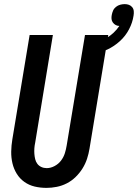

<svg xmlns="http://www.w3.org/2000/svg" viewBox="-20 -905 670 933"><path d="M206 8Q176 8 148.5 1.5Q121 -5 98.5 -21Q76 -37 61.5 -60.5Q47 -84 40.5 -111.5Q34 -139 34.5 -168.5Q35 -198 40 -228L124 -735H237L151 -212Q148 -198 147 -184.5Q146 -171 147 -157.5Q148 -144 151 -131.5Q154 -119 161.5 -109Q169 -99 181 -93.5Q193 -88 207 -88Q226 -88 245 -98Q264 -108 276.5 -124.5Q289 -141 295 -160Q301 -179 304 -198L393 -735H506L415 -183Q411 -158 403 -133.5Q395 -109 381 -86.5Q367 -64 347.5 -45Q328 -26 304.5 -14Q281 -2 255.5 3Q230 8 206 8ZM435 -639 419 -691Q439 -696 459 -703Q479 -710 497.5 -720.5Q516 -731 532 -746Q548 -761 560 -779Q550 -779 542 -783.5Q534 -788 528.5 -795.5Q523 -803 522 -812.5Q521 -822 523 -832Q525 -843 529.5 -853.5Q534 -864 543.5 -871.5Q553 -879 564 -882Q575 -885 586 -885Q597 -885 606.5 -881.5Q616 -878 622.5 -870Q629 -862 630 -851Q631 -840 629 -829Q624 -795 607 -762.5Q590 -730 562.5 -705Q535 -680 502 -664.5Q469 -649 435 -639Z"/></svg>

Font: Iosevka SS18
Style: Bold Italic
Weight: 700
Italic angle: -9°
Monospace: yes
Designer: Belleve Invis
Foundry: Belleve Invis
Version: Version 25.1.1; ttfautohint (v1.8.4)